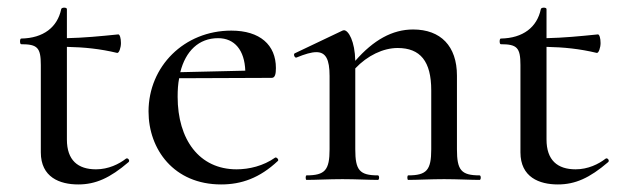

<svg xmlns="http://www.w3.org/2000/svg" viewBox="-20 -476 1647 508"><path d="M313 -56C295 -42 267 -28 234 -28C186 -28 157 -52 157 -107V-352C203 -351 244 -347 290 -336C295 -335 300 -350 300 -362C300 -375 297 -385 293 -385C244 -380 202 -376 157 -375V-452C157 -457 143 -457 142 -452C132 -404 95 -375 36 -374C32 -374 32 -359 36 -359C79 -359 88 -350 88 -304V-73C88 -7 138 12 187 12C233 12 271 -5 320 -47C325 -51 318 -60 313 -56Z M708 -59C677 -37 639 -28 606 -28C507 -28 450 -107 450 -220C450 -238 451 -254 454 -269L699 -270C708 -270 710 -281 710 -296C710 -357 668 -395 592 -395C467 -395 373 -300 373 -181C373 -81 440 12 565 12C619 12 667 -5 715 -50C719 -53 712 -61 708 -59ZM557 -375C601 -375 627 -343 629 -289L457 -285C471 -341 506 -375 557 -375Z M1249 -12C1200 -12 1189 -26 1189 -81V-276C1189 -354 1146 -398 1073 -398C1018 -398 968 -370 920 -315C919 -367 902 -396 890 -396C888 -396 886 -395 884 -394L760 -335C755 -333 760 -321 765 -324C787 -333 804 -338 817 -338C842 -338 852 -319 852 -275V-81C852 -26 840 -12 791 -12C788 -12 788 0 791 0C816 0 850 -2 886 -2C922 -2 955 0 980 0C984 0 984 -12 980 -12C931 -12 920 -26 920 -81V-295C952 -329 994 -349 1032 -349C1092 -349 1121 -314 1121 -237V-81C1121 -26 1109 -12 1060 -12C1057 -12 1057 0 1060 0C1085 0 1119 -2 1155 -2C1191 -2 1224 0 1249 0C1253 0 1253 -12 1249 -12Z M1582 -56C1564 -42 1536 -28 1503 -28C1455 -28 1426 -52 1426 -107V-352C1472 -351 1513 -347 1559 -336C1564 -335 1569 -350 1569 -362C1569 -375 1566 -385 1562 -385C1513 -380 1471 -376 1426 -375V-452C1426 -457 1412 -457 1411 -452C1401 -404 1364 -375 1305 -374C1301 -374 1301 -359 1305 -359C1348 -359 1357 -350 1357 -304V-73C1357 -7 1407 12 1456 12C1502 12 1540 -5 1589 -47C1594 -51 1587 -60 1582 -56Z"/></svg>

Font: Cormorant Infant Book
Style: Regular
Weight: 500
Designer: Christian Thalmann (Catharsis Fonts)
Version: Version 1.000;PS 002.000;hotconv 1.0.88;makeotf.lib2.5.64775